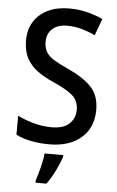

<svg xmlns="http://www.w3.org/2000/svg" viewBox="-62 -766 625 1028"><g transform="rotate(5 250.5 -251.5)"><path d="M459 -195Q459 -100 395.5 -45Q332 10 225 10Q173 10 126.5 1Q80 -8 45 -26V-128Q83 -109 131.5 -95.5Q180 -82 229 -82Q292 -82 323.5 -111.5Q355 -141 355 -187Q355 -235 322.5 -263.5Q290 -292 215 -325Q169 -345 132 -371.5Q95 -398 73.5 -437Q52 -476 52 -534Q52 -592 78.5 -634.5Q105 -677 153.5 -700.5Q202 -724 267 -724Q318 -724 363 -713Q408 -702 449 -683L416 -593Q378 -611 341 -621Q304 -631 266 -631Q213 -631 185 -604.5Q157 -578 157 -536Q157 -503 170 -481Q183 -459 212 -441Q241 -423 290 -401Q372 -364 415.5 -318.5Q459 -273 459 -195ZM304 71Q294 102 273 145Q252 188 228 221H169V209Q175 191 182.5 164.5Q190 138 196 110Q202 82 204 61H304Z"/></g></svg>

Font: Noto Sans Telugu SemiCondensed Medium
Style: Regular
Weight: 500
Width: 4
Designer: Jelle Bosma - Monotype Design Team
Foundry: Monotype Imaging Inc.
Version: Version 2.005; ttfautohint (v1.8.4.7-5d5b)